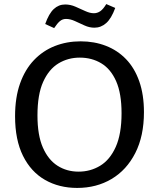

<svg xmlns="http://www.w3.org/2000/svg" viewBox="-20 -913 781 943"><path d="M359 10Q270 10 201 -29.5Q132 -69 93 -147.5Q54 -226 54 -342Q54 -434 78.5 -503Q103 -572 147 -618Q191 -664 249.5 -687Q308 -710 376 -710Q443 -710 500 -688Q557 -666 599 -622.5Q641 -579 664 -513.5Q687 -448 687 -362Q687 -245 644.5 -161.5Q602 -78 528 -34Q454 10 359 10ZM366 -70Q424 -70 472 -99Q520 -128 548.5 -191.5Q577 -255 577 -357Q577 -454 550.5 -514Q524 -574 477.5 -602Q431 -630 372 -630Q314 -630 267 -601.5Q220 -573 192 -511Q164 -449 164 -346Q164 -249 190.5 -188.5Q217 -128 262.5 -99Q308 -70 366 -70ZM246 -775 202 -795Q220 -846 244 -868.5Q268 -891 300 -891Q326 -891 351 -880Q376 -869 399 -858.5Q422 -848 441 -848Q458 -848 472.5 -858Q487 -868 502 -893L546 -874Q527 -822 501.5 -799.5Q476 -777 444 -777Q419 -777 395 -788Q371 -799 348 -809.5Q325 -820 304 -820Q287 -820 274 -809Q261 -798 246 -775Z"/></svg>

Font: Bitter Thin Medium
Style: Regular
Weight: 500
Version: Version 3.021